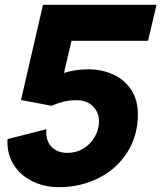

<svg xmlns="http://www.w3.org/2000/svg" viewBox="-20 -760 668 795"><path d="M346 -473Q403 -473 450 -451Q497 -429 524 -387Q551 -345 551 -287Q551 -199 507.5 -130Q464 -61 389 -23Q314 15 224 15Q164 15 114 -9.5Q64 -34 36 -79Q8 -124 11 -184L172 -225Q168 -180 192 -153.5Q216 -127 259 -127Q296 -127 326 -145.5Q356 -164 373 -194.5Q390 -225 390 -259Q390 -294 365 -319.5Q340 -345 299 -345Q269 -345 245.5 -339.5Q222 -334 193 -322L67 -346L158 -740H628L593 -591H276L245 -458Q292 -473 346 -473Z"/></svg>

Font: Arvo
Style: Bold Italic
Weight: 700
Italic angle: -13°
Designer: Anton Koovit (Cyrillic Expansion: Cyreal)
Foundry: Anton Koovit, Yassin Baggar
Version: Version 3.000